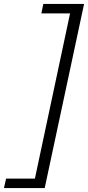

<svg xmlns="http://www.w3.org/2000/svg" viewBox="-75 -731 447 975"><path d="M92 224 291 -711H352L152 224ZM-55 224 -44 176H131L130 224ZM135 -663 145 -711H315L314 -663Z"/></svg>

Font: Ysabeau
Style: Italic
Weight: 400
Italic angle: -12°
Designer: Christian Thalmann (Catharsis Fonts)
Version: Version 2.000;gftools[0.9.27.dev2+g8671c4b]